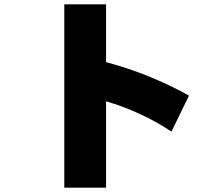

<svg xmlns="http://www.w3.org/2000/svg" viewBox="-20 -792 980 887"><path d="M277 -772H470V-505Q582 -475 681 -433.5Q780 -392 853 -350L772 -184Q705 -229 627 -265Q549 -301 470 -324V75H277Z"/></svg>

Font: OA Gothic ExtraBold
Style: Regular
Weight: 800
Designer: Choi Chi-young, Lee Jaesang, Lee Juhyun, Han Dohee
Foundry: DDUNGSANG CORP.
Version: Version 1.000;Build 20210203